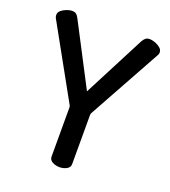

<svg xmlns="http://www.w3.org/2000/svg" viewBox="-134 -830 824 928"><g transform="rotate(20 278.0 -365.5)"><path d="M278 0Q258 0 241.5 -9Q225 -18 225 -35V-288Q225 -294 222 -299L15 -672Q13 -677 12.5 -680.5Q12 -684 12 -687Q12 -700 23 -709.5Q34 -719 49.5 -725Q65 -731 79 -731Q92 -731 99.5 -725Q107 -719 113 -707L278 -390L442 -707Q449 -719 456.5 -725Q464 -731 477 -731Q491 -731 506.5 -725Q522 -719 533 -709.5Q544 -700 544 -687Q544 -684 543.5 -680.5Q543 -677 540 -672L334 -299Q331 -294 331 -288V-35Q331 -18 314.5 -9Q298 0 278 0Z"/></g></svg>

Font: Dosis ExtraLight SemiBold
Style: Regular
Weight: 600
Version: Version 3.001; ttfautohint (v1.8.2)